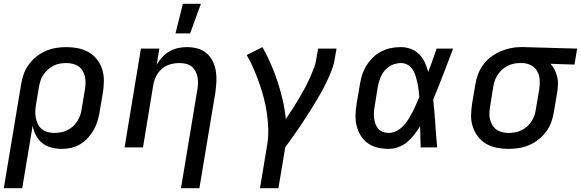

<svg xmlns="http://www.w3.org/2000/svg" viewBox="-27 -776 3059 1011"><path d="M90 215H-7L84 -331Q88 -358 97.5 -385Q107 -412 124 -435.5Q141 -459 164 -477.5Q187 -496 213.5 -507.5Q240 -519 267.5 -523.5Q295 -528 322 -528Q354 -528 384 -522Q414 -516 439.5 -501.5Q465 -487 483.5 -463.5Q502 -440 511 -411.5Q520 -383 520 -352Q520 -321 515 -289L498 -189Q494 -165 487 -140.5Q480 -116 467 -93Q454 -70 436.5 -50.5Q419 -31 396 -17Q373 -3 348 2.5Q323 8 298 8Q270 8 243.5 1Q217 -6 196 -22.5Q175 -39 162.5 -63Q150 -87 145 -114ZM259 -76Q276 -76 293 -79Q310 -82 326.5 -90Q343 -98 356.5 -110Q370 -122 380 -137.5Q390 -153 395.5 -169.5Q401 -186 403 -203L420 -303Q423 -320 423.5 -337.5Q424 -355 420.5 -371.5Q417 -388 408.5 -402.5Q400 -417 386.5 -426.5Q373 -436 356 -440Q339 -444 322 -444Q305 -444 288 -441Q271 -438 255 -430Q239 -422 225.5 -410Q212 -398 201.5 -382.5Q191 -367 186 -350.5Q181 -334 178 -317L163 -228Q160 -210 159 -191.5Q158 -173 161.5 -155.5Q165 -138 172.5 -122.5Q180 -107 193.5 -96Q207 -85 224 -80.5Q241 -76 259 -76Z M926 215 1012 -303Q1015 -320 1015.5 -337.5Q1016 -355 1013 -371Q1010 -387 1002 -401.5Q994 -416 981.5 -426Q969 -436 952 -440Q935 -444 918 -444Q894 -444 870 -437.5Q846 -431 826.5 -414.5Q807 -398 795.5 -375Q784 -352 780 -328L726 0H629L715 -520H812L798 -435Q810 -456 827 -474.5Q844 -493 865.5 -505.5Q887 -518 910.5 -523Q934 -528 957 -528Q986 -528 1013.5 -520.5Q1041 -513 1061 -495.5Q1081 -478 1093 -454Q1105 -430 1109.5 -402.5Q1114 -375 1112.5 -346.5Q1111 -318 1107 -289L1023 215ZM897 -600 936 -756H1031L974 -600Z M1342 215 1380 -14Q1387 -57 1385.5 -99Q1384 -141 1378 -182Q1372 -223 1361.5 -262.5Q1351 -302 1337.5 -340Q1324 -378 1308 -415Q1292 -452 1272 -486L1355 -528Q1379 -485 1399 -439.5Q1419 -394 1434.5 -346.5Q1450 -299 1461.5 -249.5Q1473 -200 1478 -149Q1495 -174 1511.5 -199.5Q1528 -225 1543.5 -251Q1559 -277 1573.5 -303.5Q1588 -330 1600.5 -357Q1613 -384 1624 -412Q1635 -440 1639 -468L1648 -520H1745L1736 -468Q1731 -436 1719 -405Q1707 -374 1692.5 -344Q1678 -314 1661.5 -284.5Q1645 -255 1627 -226Q1609 -197 1591 -168.5Q1573 -140 1553.5 -111.5Q1534 -83 1514.5 -55.5Q1495 -28 1475 0L1439 215Z M2020 8Q1990 8 1962 1.5Q1934 -5 1911 -21Q1888 -37 1873 -61Q1858 -85 1851 -113Q1844 -141 1845 -171Q1846 -201 1851 -231L1868 -331Q1872 -357 1880 -382Q1888 -407 1902.5 -430.5Q1917 -454 1937 -473.5Q1957 -493 1981.5 -505.5Q2006 -518 2032 -523Q2058 -528 2084 -528Q2112 -528 2137.5 -518Q2163 -508 2181 -489.5Q2199 -471 2210 -447Q2221 -423 2228 -397Q2240 -428 2250.5 -458.5Q2261 -489 2272 -520H2359Q2333 -453 2307.5 -385.5Q2282 -318 2254 -252Q2261 -189 2265 -126Q2269 -63 2275 0H2188Q2187 -28 2186.5 -56Q2186 -84 2185 -111Q2171 -89 2154.5 -67.5Q2138 -46 2117.5 -28.5Q2097 -11 2071 -1.5Q2045 8 2020 8ZM2020 -76Q2041 -76 2061 -86.5Q2081 -97 2096.5 -113Q2112 -129 2123.5 -148Q2135 -167 2145 -186Q2155 -205 2163.5 -225Q2172 -245 2181 -265Q2179 -284 2177 -303Q2175 -322 2171 -340Q2167 -358 2161.5 -376Q2156 -394 2146 -409.5Q2136 -425 2120 -434.5Q2104 -444 2084 -444Q2061 -444 2038 -434Q2015 -424 1999 -405Q1983 -386 1974.5 -363Q1966 -340 1962 -317L1946 -217Q1943 -201 1942 -185Q1941 -169 1943 -153.5Q1945 -138 1950 -123.5Q1955 -109 1965 -98Q1975 -87 1989.5 -81.5Q2004 -76 2020 -76Z M2651 8Q2619 8 2589 2Q2559 -4 2533.5 -18.5Q2508 -33 2490 -56.5Q2472 -80 2462.5 -108.5Q2453 -137 2453.5 -168Q2454 -199 2459 -231L2476 -331Q2480 -358 2490 -384.5Q2500 -411 2516.5 -434Q2533 -457 2556.5 -475Q2580 -493 2606 -504.5Q2632 -516 2659.5 -522Q2687 -528 2713 -528H2731L3012 -520L2998 -436L2872 -440Q2885 -426 2893.5 -408.5Q2902 -391 2907 -371.5Q2912 -352 2911 -331Q2910 -310 2907 -289L2890 -189Q2886 -162 2876.5 -135Q2867 -108 2850 -84.5Q2833 -61 2810 -42.5Q2787 -24 2760.5 -12.5Q2734 -1 2706 3.5Q2678 8 2651 8ZM2651 -76Q2668 -76 2685 -79Q2702 -82 2718.5 -90Q2735 -98 2748.5 -110Q2762 -122 2772 -137.5Q2782 -153 2787.5 -169.5Q2793 -186 2795 -203L2812 -303Q2816 -328 2815 -352.5Q2814 -377 2803.5 -398Q2793 -419 2772.5 -430.5Q2752 -442 2727 -444H2708Q2692 -444 2675.5 -440Q2659 -436 2643.5 -428Q2628 -420 2615 -407.5Q2602 -395 2592.5 -380.5Q2583 -366 2578 -350Q2573 -334 2570 -317L2554 -217Q2551 -200 2550 -182.5Q2549 -165 2553 -148.5Q2557 -132 2565.5 -117.5Q2574 -103 2587.5 -93.5Q2601 -84 2617.5 -80Q2634 -76 2651 -76Z"/></svg>

Font: Iosevka Medium Extended
Style: Italic
Weight: 500
Width: 7
Italic angle: -9°
Monospace: yes
Designer: Belleve Invis
Foundry: Belleve Invis
Version: Version 32.5.0; ttfautohint (v1.8.4)